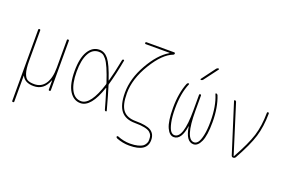

<svg xmlns="http://www.w3.org/2000/svg" viewBox="-118 -1174 2736 1827"><g transform="rotate(20 1250.0 -260.0)"><path d="M89.8 210V-509.8Q89.8 -519.5 100.1 -519.5Q110.4 -519.5 110.4 -509.8V-200.2Q110.4 -121.1 124 -79.1Q137.7 -37.1 161.6 -23.4Q185.5 -9.8 230.5 -9.8Q301.8 -9.8 340.8 -67.4Q379.9 -125 379.9 -230.5V-509.8Q379.9 -519.5 390.1 -519.5Q400.4 -519.5 400.4 -509.8V-9.8Q400.4 0 390.1 0Q379.9 0 379.9 -9.8V-101.6Q379.9 -102.5 378.9 -102.5Q377 -102.5 377 -100.6Q335 10.7 230.5 9.8Q142.6 9.8 112.3 -51.8Q111.3 -51.8 110.4 -50.8V210Q110.4 219.7 100.1 219.7Q89.8 219.7 89.8 210Z M705.1 -509.8Q640.6 -509.8 605.5 -443.8Q570.3 -377.9 570.3 -259.8Q570.3 -141.6 605.5 -75.7Q640.6 -9.8 705.1 -9.8Q801.8 -9.8 875 -242.2Q876 -248 875 -252.9Q846.7 -338.9 823.2 -392.6Q799.8 -446.3 779.3 -470.7Q758.8 -495.1 743.2 -502.4Q727.5 -509.8 705.1 -509.8ZM705.1 9.8Q635.7 9.8 592.8 -58.1Q549.8 -126 549.8 -259.8Q549.8 -391.6 592.3 -460.9Q634.8 -530.3 705.1 -530.3Q756.8 -530.3 795.9 -481.9Q835 -433.6 884.8 -286.1Q884.8 -285.2 886.2 -285.2Q887.7 -285.2 887.7 -286.1Q912.1 -371.1 938.5 -508.8Q940.4 -519.5 950.2 -519.5Q960 -519.5 958 -509.8Q931.6 -365.2 899.4 -252.9Q897.5 -248 899.4 -243.2Q924.8 -163.1 966.8 -8.8Q968.8 0 960 0Q950.2 0 947.3 -9.8Q928.7 -80.1 888.7 -209Q887.7 -210.9 885.7 -210.9Q812.5 9.8 705.1 9.8Z M1338.9 -726.6Q1340.8 -726.6 1340.8 -728.5Q1340.8 -729.5 1339.8 -730.5H1099.6Q1089.8 -730.5 1089.8 -740.2Q1089.8 -750 1099.6 -750H1379.9Q1389.6 -750 1389.6 -740.2Q1389.6 -731.4 1380.9 -726.6Q1281.2 -690.4 1185.5 -533.7Q1089.8 -377 1089.8 -230.5Q1089.8 -110.4 1130.9 -60.1Q1171.9 -9.8 1259.8 -9.8Q1370.1 -9.8 1415 19Q1460 47.9 1460 110.4Q1460 230.5 1280.3 230.5Q1213.9 230.5 1151.4 206.1Q1140.6 202.1 1139.6 191.4Q1139.6 187.5 1143.6 185.1Q1147.5 182.6 1151.4 183.6Q1215.8 210 1280.3 210Q1325.2 210 1357.4 201.7Q1389.6 193.4 1405.3 182.6Q1420.9 171.9 1429.7 155.3Q1438.5 138.7 1439.5 130.4Q1440.4 122.1 1440.4 110.4Q1440.4 86.9 1435.1 71.8Q1429.7 56.6 1413.1 41.5Q1396.5 26.4 1357.9 18.1Q1319.3 9.8 1259.8 9.8Q1162.1 9.8 1116.2 -48.3Q1070.3 -106.4 1070.3 -230.5Q1070.3 -372.1 1154.3 -520Q1238.3 -668 1338.9 -726.6Z M1650.4 9.8Q1606.4 9.8 1578.1 -52.7Q1549.8 -115.2 1549.8 -250Q1549.8 -400.4 1593.8 -508.8Q1599.6 -519.5 1609.4 -519.5Q1619.1 -519.5 1615.2 -509.8Q1570.3 -404.3 1570.3 -250Q1570.3 -166 1582.5 -109.9Q1594.7 -53.7 1611.8 -31.7Q1628.9 -9.8 1650.4 -9.8Q1740.2 -9.8 1740.2 -294.9V-450.2Q1740.2 -460 1750 -460Q1759.8 -460 1759.8 -450.2V-294.9Q1759.8 -9.8 1849.6 -9.8Q1871.1 -9.8 1888.2 -31.7Q1905.3 -53.7 1917.5 -109.9Q1929.7 -166 1929.7 -250Q1929.7 -405.3 1884.8 -509.8Q1880.9 -519.5 1890.6 -519.5Q1899.4 -519.5 1906.2 -508.8Q1950.2 -399.4 1950.2 -250Q1950.2 -115.2 1921.9 -52.7Q1893.6 9.8 1849.6 9.8Q1772.5 9.8 1751 -135.7Q1751 -136.7 1750 -136.7Q1749 -136.7 1749 -135.7Q1727.5 9.8 1650.4 9.8ZM1709 -589.8Q1705.1 -589.8 1703.6 -593.3Q1702.1 -596.7 1704.1 -599.6L1808.6 -740.2Q1816.4 -750 1829.1 -750Q1833 -750 1834.5 -746.6Q1835.9 -743.2 1834 -740.2L1728.5 -599.6Q1720.7 -589.8 1709 -589.8Z M2230.5 -13.7 2073.2 -509.8Q2071.3 -513.7 2073.7 -516.6Q2076.2 -519.5 2080.1 -519.5Q2089.8 -519.5 2093.8 -509.8L2249 -15.6Q2249 -14.6 2250 -14.6Q2252 -14.6 2252 -15.6Q2340.8 -174.8 2372.6 -275.9Q2404.3 -377 2405.3 -508.8Q2405.3 -519.5 2415 -519.5Q2424.8 -519.5 2424.8 -508.8Q2423.8 -377.9 2392.6 -274.9Q2361.3 -171.9 2272.5 -12.7Q2263.7 0 2250 0Q2235.4 0 2230.5 -13.7Z"/></g></svg>

Font: Rounded-X Mgen+ 2m thin
Style: Regular
Weight: 100
Designer: [Source Han Sans]
Ryoko NISHIZUKA  (kana & ideographs); Paul D. Hunt (Latin, Greek & Cyrillic); Wenlong ZHANG  (bopomofo
Version: Version 1.059.20150602